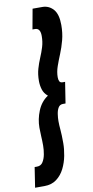

<svg xmlns="http://www.w3.org/2000/svg" viewBox="-166 -782 498 1033"><g transform="rotate(-10 83.5 -265.5)"><path d="M229 -628Q229 -584 219 -546Q209 -508 195.5 -475.5Q182 -443 171.5 -413Q161 -383 161 -354Q161 -340 165.5 -331.5Q170 -323 183 -323H196L178 -208H164Q147 -208 138.5 -194Q130 -180 127 -159.5Q124 -139 124 -121Q124 -99 126.5 -72.5Q129 -46 129 0Q129 32 122 68.5Q115 105 99 137Q83 169 56 189.5Q29 210 -11 210H-62L-45 100H-32Q-11 100 0 83Q11 66 15.5 41.5Q20 17 20 -6Q20 -33 18.5 -56Q17 -79 17 -104Q17 -150 35.5 -195.5Q54 -241 92 -266Q72 -282 65 -305Q58 -328 58 -352Q58 -388 66.5 -417.5Q75 -447 86.5 -474Q98 -501 106.5 -528.5Q115 -556 115 -588Q115 -631 86 -631H72L92 -741H145Q181 -741 205 -714Q229 -687 229 -628Z"/></g></svg>

Font: Georama ExtraCondensed
Style: Bold Italic
Weight: 700
Width: 2
Italic angle: -9°
Designer: Jean-Baptiste Levee
Foundry: Production Type
Version: Version 1.000